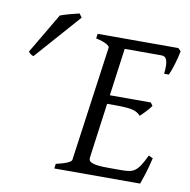

<svg xmlns="http://www.w3.org/2000/svg" viewBox="-78 -766 836 843"><g transform="rotate(10 340.0 -344.5)"><path d="M636.2 -119.1Q626.5 -76.7 616.5 -45.4Q606.4 -14.2 601.1 0H218.3L221.2 -21Q252 -27.8 270.5 -35.9Q289.1 -43.9 290 -50.8L361.3 -564Q362.3 -569.8 347.2 -578.6Q332 -587.4 300.3 -594.2L303.2 -615.2H663.1L675.3 -603Q672.9 -590.3 669.2 -575.2Q665.5 -560.1 660.9 -544.9Q656.2 -529.8 651.4 -516.1Q646.5 -502.4 642.1 -493.2H621.1Q623.5 -515.6 623 -530.5Q622.6 -545.4 619.1 -554.4Q615.7 -563.5 609.9 -567.1Q604 -570.8 595.2 -570.8H431.6L402.8 -358.9H585.4L595.2 -345.2Q590.3 -338.4 584.2 -331.1Q578.1 -323.7 571.5 -316.7Q564.9 -309.6 558.6 -303.5Q552.2 -297.4 547.4 -293Q539.6 -301.3 530.8 -306.4Q522 -311.5 509 -314.5Q496.1 -317.4 477.3 -318.6Q458.5 -319.8 431.2 -319.8H397.5L364.3 -75.2Q363.3 -67.9 365.7 -62.3Q368.2 -56.6 377.4 -52.5Q386.7 -48.3 404.3 -46.1Q421.9 -43.9 451.2 -43.9H510.3Q530.8 -43.9 544.9 -46.4Q559.1 -48.8 570.6 -57.4Q582 -65.9 592.8 -82.5Q603.5 -99.1 617.2 -127.9ZM42.5 -469.7Q35.2 -472.2 31 -475.1Q26.9 -478 19.5 -485.8L125.5 -665.5Q133.3 -668.5 144 -671.9Q154.8 -675.3 166.3 -678.5Q177.7 -681.6 189.2 -684.3Q200.7 -687 209.5 -689.5L221.7 -672.9Z"/></g></svg>

Font: Akkhara
Style: Italic
Weight: 400
Italic angle: -7°
Designer: J. Victor Gaultney
Version: Version 1.00 June 13, 2006, initial release